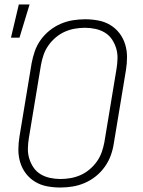

<svg xmlns="http://www.w3.org/2000/svg" viewBox="-20 -829 640 857"><path d="M249 8Q219 8 190 2.5Q161 -3 137 -17.5Q113 -32 96 -54Q79 -76 70.5 -103.5Q62 -131 62 -160.5Q62 -190 67 -220L121 -546Q126 -573 135 -599.5Q144 -626 161 -650Q178 -674 201 -692.5Q224 -711 250.5 -722.5Q277 -734 305 -738.5Q333 -743 360 -743Q390 -743 419 -737.5Q448 -732 472 -717.5Q496 -703 513 -681Q530 -659 538.5 -631.5Q547 -604 547 -574.5Q547 -545 542 -515L488 -189Q484 -162 474.5 -135.5Q465 -109 448 -85Q431 -61 408 -42.5Q385 -24 358.5 -12.5Q332 -1 304 3.5Q276 8 249 8ZM250 -30Q272 -30 295 -34Q318 -38 339.5 -47.5Q361 -57 380 -73Q399 -89 413 -109Q427 -129 434.5 -151Q442 -173 446 -195L500 -521Q504 -545 504.5 -568.5Q505 -592 498.5 -613.5Q492 -635 479.5 -653.5Q467 -672 448 -683.5Q429 -695 406 -700Q383 -705 359 -705Q337 -705 314 -701Q291 -697 269.5 -687.5Q248 -678 229 -662Q210 -646 196 -626Q182 -606 174.5 -584Q167 -562 163 -540L109 -214Q105 -190 104.5 -166.5Q104 -143 110.5 -121.5Q117 -100 129.5 -81.5Q142 -63 161 -51.5Q180 -40 203 -35Q226 -30 250 -30ZM29 -661 64 -809H112L67 -661Z"/></svg>

Font: Iosevka Aile Extralight
Style: Italic
Weight: 200
Italic angle: -9°
Designer: Belleve Invis
Foundry: Belleve Invis
Version: Version 31.1.0; ttfautohint (v1.8.4)